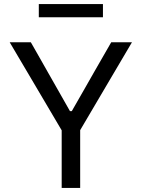

<svg xmlns="http://www.w3.org/2000/svg" viewBox="-20 -920 692 940"><path d="M284 -278.5 128.5 -542Q103.5 -584 80.5 -623.2Q57.5 -662.5 27.5 -713H131Q158.5 -665 178 -630.5Q197.5 -596 215 -565.2Q232.5 -534.5 253.5 -497.5L322.5 -376H331.5L398.5 -493Q421 -532.5 439.2 -564.5Q457.5 -596.5 477.5 -631.2Q497.5 -666 524.5 -713H626Q600.5 -669.5 575.2 -626.8Q550 -584 525.5 -542.5L370 -278.5ZM282 0Q282 -59.5 282 -114.5Q282 -169.5 282 -235.5V-354H372.5V-235.5Q372.5 -169.5 372.5 -114.5Q372.5 -59.5 372.5 0ZM170 -835.5V-900Q205.5 -900 245 -900Q284.5 -900 327 -900Q370 -900 409.2 -900Q448.5 -900 484 -900V-835.5Q448.5 -835.5 409.2 -835.5Q370 -835.5 327 -835.5Q284.5 -835.5 245 -835.5Q205.5 -835.5 170 -835.5Z"/></svg>

Font: Commissioner Thin
Style: Regular
Weight: 400
Version: Version 1.000